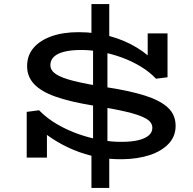

<svg xmlns="http://www.w3.org/2000/svg" viewBox="-20 -783 952 949"><path d="M585 4Q521 5 460 -7Q399 -19 343 -42.5Q287 -66 239 -97.5Q191 -129 152 -167L212 -161V-4H112V-230L173 -238Q212 -198 263 -168.5Q314 -139 370 -119.5Q426 -100 481.5 -90.5Q537 -81 584 -82Q630 -82 663.5 -90Q697 -98 715 -113.5Q733 -129 733 -151Q733 -179 701.5 -197Q670 -215 604.5 -230.5Q539 -246 436 -262Q327 -280 255.5 -305Q184 -330 149 -367Q114 -404 114 -456Q114 -509 145.5 -546Q177 -583 234 -603.5Q291 -624 368 -624Q451 -624 524 -604Q597 -584 657.5 -547Q718 -510 761 -459L710 -464V-618H808V-401L751 -394Q719 -428 675 -454.5Q631 -481 581.5 -499Q532 -517 480.5 -526.5Q429 -536 382 -536Q332 -536 298 -527.5Q264 -519 246.5 -502.5Q229 -486 229 -461Q229 -435 256.5 -416.5Q284 -398 346 -382.5Q408 -367 512 -351Q622 -334 696.5 -310.5Q771 -287 809.5 -251.5Q848 -216 848 -161Q848 -109 813.5 -72.5Q779 -36 720 -16.5Q661 3 585 4ZM432 146V-63L440 -80V-557L432 -574V-763H520V-574L511 -559V-80L520 -64V146Z"/></svg>

Font: BioRhyme SemiExpanded Medium
Style: Regular
Weight: 500
Width: 6
Designer: Aoife Mooney
Foundry: Aoife Mooney Type
Version: Version 1.600;gftools[0.9.33]